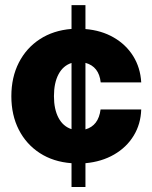

<svg xmlns="http://www.w3.org/2000/svg" viewBox="-20 -748 608 768"><path d="M266.1 0V-95.2Q193.4 -100.6 139.2 -135.7Q85 -170.9 55.2 -229.2Q25.4 -287.6 25.4 -363.3Q25.4 -439 55.4 -497.6Q85.4 -556.2 139.4 -591.3Q193.4 -626.5 266.1 -632.3V-727.5H321.8V-631.8Q385.7 -626.5 434.8 -598.1Q483.9 -569.8 512.7 -523.7Q541.5 -477.5 544.9 -418.5H382.8Q376 -481.9 321.8 -496.6V-230.5Q374 -245.1 382.3 -310.1H544.9Q543 -251.5 514.6 -205.1Q486.3 -158.7 436.5 -129.9Q386.7 -101.1 321.8 -95.2V0ZM266.1 -231.4V-496.1Q232.4 -485.4 214.1 -450.9Q195.8 -416.5 195.8 -363.3Q195.8 -311 214.1 -276.6Q232.4 -242.2 266.1 -231.4Z"/></svg>

Font: Inter Display ExtraBold
Style: Regular
Weight: 800
Designer: Rasmus Andersson
Foundry: rsms
Version: Version 4.000;git-a52131595